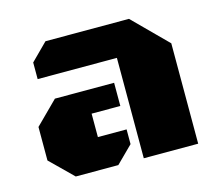

<svg xmlns="http://www.w3.org/2000/svg" viewBox="-81 -619 811 719"><g transform="rotate(-15 325.0 -259.5)"><path d="M392.6 0V-389.2H85.4V-453.6L150.4 -518.6H474.1L603.5 -389.2V0ZM358.4 -301.8V-211.9H247.1V-121.1H358.4V-64L293.9 0H128.9L42 -85.4V-215.3L128.9 -301.8Z"/></g></svg>

Font: Black Ops One [rus by aLiNcE]
Style: Regular
Weight: 400
Designer: James Grieshaber
Foundry: James Grieshaber
Version: Version 1.002;May 25, 2024;FontCreator 13.0.0.2680 64-bit